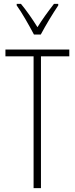

<svg xmlns="http://www.w3.org/2000/svg" viewBox="-20 -1035 385 989"><path d="M155 -857H190C215 -904 251 -964 280 -1007V-1015H258C224 -971 200 -938 173 -895C147 -937 114 -984 88 -1015H66V-1007C91 -973 129 -906 155 -857ZM191 -66V-745H337V-780H8V-745H153V-66Z"/></svg>

Font: Noto Sans Malayalam UI ExtraCondensed ExtraLight
Style: Regular
Weight: 200
Width: 2
Designer: Jelle Bosma - Monotype Design Team
Foundry: Monotype Imaging Inc.
Version: Version 2.104